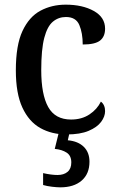

<svg xmlns="http://www.w3.org/2000/svg" viewBox="-20 -567 507 824"><path d="M266 10Q202 10 153 -17.5Q104 -45 76 -105.5Q48 -166 48 -265Q48 -373 76.5 -434Q105 -495 153.5 -521Q202 -547 262 -547Q334 -547 382.5 -520Q431 -493 431 -444Q431 -410 409.5 -393Q388 -376 335 -376Q335 -425 320.5 -459.5Q306 -494 263 -494Q231 -494 207 -474Q183 -454 170 -404.5Q157 -355 157 -266Q157 -161 187 -107.5Q217 -54 285 -54Q331 -54 364 -76Q397 -98 413 -131Q431 -117 431 -90Q431 -67 414 -44Q397 -21 360.5 -5.5Q324 10 266 10ZM239 237Q225 237 203.5 234.5Q182 232 165 227V176Q201 184 227 184Q254 184 270 170.5Q286 157 286 130Q286 101 266 88Q246 75 215 72L235 -9H281L271 35Q315 39 339.5 63Q364 87 364 127Q364 179 330.5 208Q297 237 239 237Z"/></svg>

Font: Noto Serif Khmer SemiCondensed Medium
Style: Regular
Weight: 500
Width: 4
Designer: Danh Hong and the Monotype Design Team
Foundry: Monotype Imaging Inc.
Version: Version 2.004; ttfautohint (v1.8.4.7-5d5b)